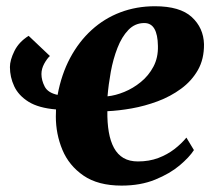

<svg xmlns="http://www.w3.org/2000/svg" viewBox="-20 -570 672 600"><path d="M136 -395Q127 -387 118.2 -371Q109.5 -355 109.5 -338.5Q109.5 -319.5 119.5 -299.8Q129.5 -280 160 -273.5Q172 -338 199.2 -389Q226.5 -440 266.2 -476.2Q306 -512.5 356.2 -531.5Q406.5 -550.5 464 -550.5Q542.5 -550.5 579.2 -516.8Q616 -483 617.5 -432Q618 -385.5 598.5 -351.2Q579 -317 546 -292.8Q513 -268.5 472.8 -253.5Q432.5 -238.5 391.5 -231.2Q350.5 -224 315.5 -222.5Q315 -186.5 320 -157.5Q325 -128.5 336.2 -107.8Q347.5 -87 366 -76.2Q384.5 -65.5 411 -65.5Q446 -65.5 474.5 -76.2Q503 -87 525 -104Q547 -121 562.5 -140L586 -101Q572 -79 541.5 -53.2Q511 -27.5 465.2 -8.8Q419.5 10 360 10Q286.5 10 241 -21.2Q195.5 -52.5 175 -101.8Q154.5 -151 154.5 -206Q154.5 -211 154.8 -216.8Q155 -222.5 155 -228Q100.5 -232.5 69.2 -252Q38 -271.5 24.5 -300.2Q11 -329 11 -360.5Q11 -382 25 -410.5Q39 -439 69.5 -458ZM431 -498Q402 -498 381.2 -476.5Q360.5 -455 347 -420.2Q333.5 -385.5 326.2 -345.5Q319 -305.5 316 -269Q341 -271.5 368.5 -282.8Q396 -294 420.2 -313.8Q444.5 -333.5 459.5 -361.8Q474.5 -390 473.5 -426.5Q473 -462 462.5 -480Q452 -498 431 -498Z"/></svg>

Font: Merriweather 60pt ExtraBold
Style: Italic
Weight: 800
Italic angle: -7.8°
Version: Version 2.101